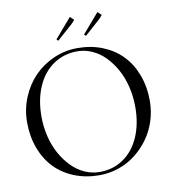

<svg xmlns="http://www.w3.org/2000/svg" viewBox="-85 -831 813 912"><g transform="rotate(-10 322.0 -375.5)"><path d="M26 0ZM446 -758 464 -741 450 -725 373 -656 365 -664ZM313 -758 331 -741 317 -725 239 -656 232 -664ZM322 7Q256 7 200.8 -15.2Q145.5 -37.5 107.1 -77.4Q68.8 -117.2 47.4 -174.5Q26 -231.8 26 -300Q26 -362.2 49.4 -418.9Q72.8 -475.5 112.4 -516.5Q152 -557.5 206.8 -581.8Q261.5 -606 322 -606Q387.8 -606 442.9 -583.9Q498 -561.8 536.5 -522.1Q575 -482.5 596.5 -425.4Q618 -368.2 618 -300Q618 -250.2 603 -203.4Q588 -156.5 560.6 -118.8Q533.2 -81 496.8 -52.5Q460.2 -24 415.1 -8.5Q370 7 322 7ZM325 -8Q390.2 -8 440.2 -42.2Q490.2 -76.5 517.6 -139.1Q545 -201.8 545 -284Q545 -333.8 533.6 -380.6Q522.2 -427.5 501.4 -465.2Q480.5 -503 452.8 -531.5Q425 -560 390.4 -575.5Q355.8 -591 319 -591Q253.8 -591 203.5 -556.6Q153.2 -522.2 125.6 -459.5Q98 -396.8 98 -315Q98 -265.2 109.5 -218.4Q121 -171.5 142 -133.8Q163 -96 191 -67.5Q219 -39 253.6 -23.5Q288.2 -8 325 -8Z"/></g></svg>

Font: FogtwoNo5
Style: Regular
Weight: 400
Designer: gluk (gluksza@wp.pl)
Foundry: gluk (gluksza@wp.pl)
Version: Version 0.87